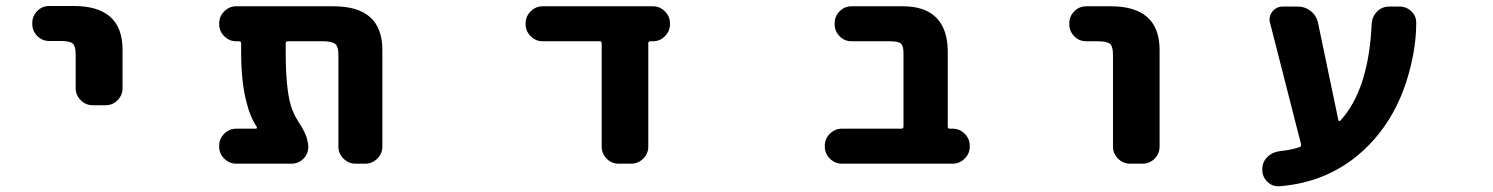

<svg xmlns="http://www.w3.org/2000/svg" viewBox="-20 -570 5040 648"><path d="M293 -214.8Q269.5 -214.8 252.4 -231.9Q235.4 -249 235.4 -272.5V-385.7Q235.4 -414.1 225.6 -422.9Q215.8 -431.6 185.5 -431.6H146.5Q122.1 -431.6 105.5 -448.7Q88.9 -465.8 88.9 -489.3V-492.2Q88.9 -515.6 105.5 -532.7Q122.1 -549.8 146.5 -549.8H228.5Q393.6 -549.8 393.6 -402.3V-272.5Q393.6 -249 377 -231.9Q360.4 -214.8 335.9 -214.8Z M1179.7 -17.6Q1156.2 -17.6 1139.2 -34.7Q1122.1 -51.8 1122.1 -75.2V-384.8Q1122.1 -412.1 1112.3 -420.9Q1100.6 -430.7 1071.3 -430.7H951.2Q944.3 -430.7 944.3 -423.8V-393.6Q944.3 -271.5 961.9 -212.9Q969.7 -187.5 981.4 -168.9Q981.4 -168 986.8 -159.7Q992.2 -151.4 993.7 -148.9Q995.1 -146.5 999.5 -139.2Q1003.9 -131.8 1005.4 -128.4Q1006.8 -125 1009.8 -118.7Q1012.7 -112.3 1014.2 -107.9Q1015.6 -103.5 1017.1 -97.2Q1018.6 -90.8 1019.5 -85.4Q1020.5 -80.1 1020.5 -74.2Q1020.5 -50.8 1003.9 -34.2Q987.3 -17.6 963.9 -17.6H777.3Q753.9 -17.6 736.8 -34.7Q719.7 -51.8 719.7 -75.2V-78.1Q719.7 -101.6 736.8 -118.7Q753.9 -135.7 777.3 -135.7H843.8Q845.7 -135.7 846.7 -137.7Q847.7 -139.6 846.7 -141.6Q823.2 -176.8 810.5 -230.5Q793.9 -296.9 793.9 -393.6V-423.8Q793.9 -430.7 787.1 -430.7H777.3Q753.9 -430.7 736.8 -447.8Q719.7 -464.8 719.7 -488.3V-491.2Q719.7 -514.6 736.8 -531.7Q753.9 -548.8 777.3 -548.8H1105.5Q1270.5 -548.8 1270.5 -401.4V-75.2Q1270.5 -51.8 1253.4 -34.7Q1236.3 -17.6 1212.9 -17.6Z M2068.4 -17.6Q2043.9 -17.6 2027.3 -34.7Q2010.7 -51.8 2010.7 -75.2V-423.8Q2010.7 -430.7 2002.9 -430.7H1811.5Q1788.1 -430.7 1771 -447.8Q1753.9 -464.8 1753.9 -488.3V-491.2Q1753.9 -514.6 1771 -531.7Q1788.1 -548.8 1811.5 -548.8H2183.6Q2207 -548.8 2224.1 -531.7Q2241.2 -514.6 2241.2 -491.2V-488.3Q2241.2 -464.8 2224.1 -447.8Q2207 -430.7 2183.6 -430.7H2174.8Q2168 -430.7 2168 -423.8V-75.2Q2168 -51.8 2150.9 -34.7Q2133.8 -17.6 2110.4 -17.6Z M2821.3 -17.6Q2797.9 -17.6 2780.8 -34.7Q2763.7 -51.8 2763.7 -75.2V-78.1Q2763.7 -101.6 2780.8 -118.7Q2797.9 -135.7 2821.3 -135.7H3021.5Q3029.3 -135.7 3029.3 -142.6V-388.7Q3029.3 -416 3020.5 -422.9Q3011.7 -430.7 2983.4 -430.7H2854.5Q2830.1 -430.7 2813.5 -447.8Q2796.9 -464.8 2796.9 -488.3V-491.2Q2796.9 -514.6 2813.5 -531.7Q2830.1 -548.8 2854.5 -548.8H3027.3Q3101.6 -548.8 3139.6 -510.7Q3177.7 -472.7 3178.7 -398.4V-142.6Q3178.7 -135.7 3185.5 -135.7H3195.3Q3218.8 -135.7 3235.8 -118.7Q3252.9 -101.6 3252.9 -78.1V-75.2Q3252.9 -51.8 3235.8 -34.7Q3218.8 -17.6 3195.3 -17.6Z M3793.9 -17.6Q3770.5 -17.6 3753.4 -34.7Q3736.3 -51.8 3736.3 -75.2V-384.8Q3736.3 -413.1 3726.6 -421.9Q3715.8 -430.7 3685.5 -430.7H3646.5Q3622.1 -430.7 3605.5 -447.8Q3588.9 -464.8 3588.9 -488.3V-491.2Q3588.9 -514.6 3605.5 -531.7Q3622.1 -548.8 3646.5 -548.8H3728.5Q3893.6 -548.8 3893.6 -401.4V-75.2Q3893.6 -51.8 3877 -34.7Q3860.4 -17.6 3835.9 -17.6Z M4297.9 58.6Q4295.9 58.6 4293 58.6Q4272.5 58.6 4257.8 43.9Q4240.2 27.3 4240.2 2.9V1Q4240.2 -22.5 4256.8 -39.6Q4273.4 -56.6 4297.9 -59.6Q4335.9 -63.5 4365.2 -73.2Q4373 -76.2 4371.1 -83L4266.6 -492.2Q4264.6 -498 4264.6 -503.9Q4264.6 -518.6 4274.4 -531.2Q4288.1 -547.9 4309.6 -547.9H4359.4Q4384.8 -547.9 4404.3 -532.2Q4423.8 -516.6 4428.7 -491.2L4497.1 -164.1Q4498 -162.1 4500 -161.6Q4502 -161.1 4503.9 -163.1Q4599.6 -267.6 4609.4 -490.2Q4611.3 -514.6 4627.9 -531.2Q4644.5 -547.9 4668.9 -547.9H4703.1Q4726.6 -547.9 4744.1 -531.2Q4759.8 -515.6 4759.8 -493.2Q4759.8 -398.4 4725.6 -292Q4689.5 -181.6 4619.1 -101.1Q4548.8 -20.5 4455.1 20.5Q4383.8 51.8 4297.9 58.6Z"/></svg>

Font: Rounded Mgen+ 1m bold
Style: Bold
Weight: 700
Designer: [Source Han Sans]
Ryoko NISHIZUKA  (kana & ideographs); Paul D. Hunt (Latin, Greek & Cyrillic); Wenlong ZHANG  (bopomofo
Version: Version 1.059.20150602